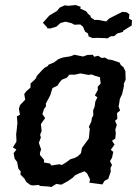

<svg xmlns="http://www.w3.org/2000/svg" viewBox="-20 -729 553 761"><path d="M184 12 169 10 139 8 133 4 110 6 100 4 84 -8 77 -21 61 -37 62 -50 53 -60 50 -75 48 -87 38 -100 34 -122 45 -136 31 -145 45 -167V-177L44 -197L46 -212L49 -242L47 -268L59 -274L55 -298L59 -312L80 -334L76 -356L84 -367L101 -382V-398L113 -409L122 -418L126 -428L145 -449L156 -460L169 -467L173 -473L193 -481L212 -495L229 -501L260 -506L275 -512L309 -505L326 -511L348 -512L353 -504L369 -508L383 -499L395 -501L410 -493L421 -492L454 -481L459 -471L469 -463L477 -447L478 -413L471 -398V-387L464 -356L455 -337L453 -323L450 -307L456 -291L444 -281L445 -258L436 -250L443 -234L437 -215L439 -203L437 -180L424 -171L434 -156L419 -135L429 -127L424 -104L416 -90L424 -75L418 -63L419 -49L409 -20L394 -12L386 2L349 -3L334 -5L337 -18L325 -42L315 -50L296 -43L277 -34L269 -25L249 -11L223 3L203 0ZM184 -73 215 -78 225 -75 243 -86 259 -98 276 -103 289 -110 301 -122 305 -143 310 -150 327 -173 332 -180 336 -219 332 -226 342 -247 344 -261 350 -272 349 -291 355 -306 358 -327 366 -343 356 -351 368 -373 367 -385 379 -398 376 -423 358 -428 343 -434 331 -432 299 -438 276 -433H255L245 -421L225 -413L215 -401L207 -389L188 -380L179 -351L170 -334L162 -319V-307L155 -298L148 -277L159 -261L142 -237L145 -210L139 -195L142 -184L134 -163L139 -148L143 -137L138 -122L139 -114L155 -95L154 -85L178 -81ZM317 -604 309 -623 298 -632 275 -631 264 -637 240 -643 220 -638 203 -623 179 -616 167 -617V-620L150 -639L161 -651L175 -667L188 -675L205 -685L217 -699L237 -708L250 -706L280 -709L300 -702L298 -695L322 -684L329 -674L337 -668L341 -659L355 -650H370L401 -644L413 -656L429 -664L445 -672L465 -682L483 -680L493 -672L491 -655L503 -649L502 -628L484 -617L468 -607V-603L444 -596L433 -586L418 -585L407 -577L393 -578L363 -579L347 -578L331 -585L329 -596Z"/></svg>

Font: Winky Rough
Style: Italic
Weight: 400
Italic angle: -8.97852°
Designer: Simon Atzbach
Foundry: typofactur
Version: Version 1.206